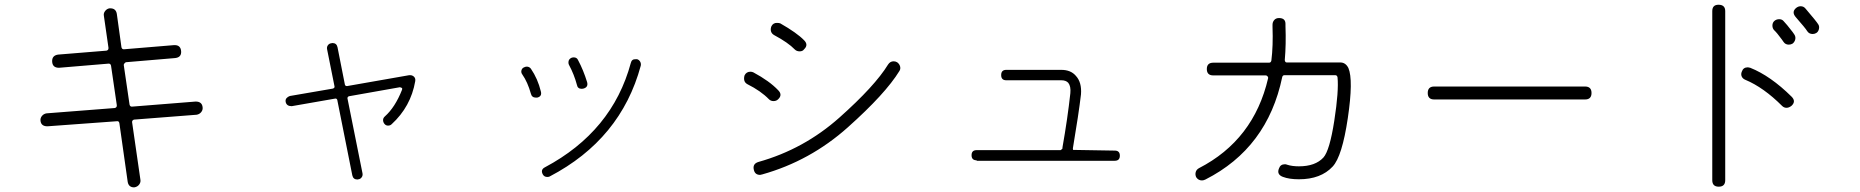

<svg xmlns="http://www.w3.org/2000/svg" viewBox="-20 -784 8040 830"><path d="M560 26Q536 26 532 2L496 -252Q494 -261 486 -260L185 -238Q157 -238 155 -263Q154 -274 161.5 -283Q169 -292 181 -294L476 -317Q479 -317 483 -321Q485 -323 485 -329L460 -500Q458 -509 450 -509L235 -491Q207 -491 205.5 -517.5Q204 -544 231 -548L440 -565Q443 -565 447 -569Q449 -571 449 -577L429 -716Q427 -727 434.5 -736.5Q442 -746 453 -748H457Q481 -748 485 -724L505 -580Q507 -571 515 -571H516L733 -589H735Q761 -589 763 -562.5Q765 -536 737 -533L524 -515Q515 -509 515 -503L540 -332Q542 -323 550 -323L826 -345Q854 -345 856 -319Q857 -308 849.5 -299Q842 -290 830 -288L560 -267Q557 -267 553 -263Q551 -261 551 -256L587 -7Q589 4 581.5 14Q574 24 560 26Z M1525 -8Q1507 -8 1503 -26L1438 -352Q1436 -358 1430 -358L1241 -325Q1219 -325 1215 -343Q1213 -353 1218.5 -359.5Q1224 -366 1233 -369L1419 -401Q1421 -401 1425 -405Q1427 -407 1426 -411L1394 -571Q1392 -581 1397.5 -588.5Q1403 -596 1412 -597Q1416 -598 1417 -598Q1435 -598 1439 -580L1471 -418Q1473 -412 1479 -412H1481L1749 -459H1753Q1763 -459 1770 -452Q1777 -445 1775 -433Q1756 -323 1673 -247Q1667 -241 1657.5 -241Q1648 -241 1642 -248.5Q1636 -256 1636 -265Q1636 -274 1644 -281Q1688 -320 1718 -396Q1720 -401 1717 -404L1709 -407L1489 -368Q1487 -368 1484 -365Q1482 -363 1482 -359L1547 -35Q1549 -25 1543.5 -17.5Q1538 -10 1530 -9Q1529 -9 1525 -8Z M2297 -362Q2279 -362 2275 -379Q2261 -429 2238 -462Q2232 -470 2234 -479Q2236 -488 2243.5 -492Q2251 -496 2257 -496Q2268 -496 2275 -487Q2305 -443 2318 -389Q2324 -367 2302 -362ZM2495 -400Q2477 -400 2474 -417Q2462 -462 2440 -503Q2436 -510 2438 -520Q2440 -529 2450 -534Q2455 -536 2460 -536Q2474 -536 2479 -524Q2502 -481 2518 -429Q2524 -407 2502 -401Q2498 -400 2495 -400ZM2346 -19Q2332 -19 2326 -31Q2316 -51 2336 -61Q2627 -216 2707 -512Q2711 -529 2728 -528Q2732 -528 2734 -528Q2742 -526 2747 -518Q2752 -510 2750 -500Q2664 -182 2356 -21Q2352 -19 2346 -19Z M3416 -570Q3387 -600 3327 -632Q3316 -638 3313 -648.5Q3310 -659 3315 -671Q3323 -686 3340 -685Q3347 -685 3353 -683Q3425 -642 3456 -610Q3476 -590 3456 -571Q3450 -562 3437 -562Q3424 -562 3416 -570ZM3304 -355Q3269 -391 3211 -420Q3200 -426 3197.5 -436.5Q3195 -447 3199 -459Q3207 -474 3224 -474Q3231 -474 3237 -471Q3306 -434 3344 -394Q3364 -374 3344 -355Q3336 -347 3324 -347Q3312 -347 3304 -355ZM3266 -28Q3244 -28 3239 -49Q3232 -76 3259 -84Q3455 -139 3608.5 -275.5Q3762 -412 3819 -505Q3828 -519 3843 -519Q3851 -519 3858 -515Q3868 -508 3871 -497Q3874 -486 3868 -477Q3808 -379 3645 -233.5Q3482 -88 3275 -30Q3267 -28 3266 -28Z M4202 -91Q4180 -91 4180 -113Q4180 -135 4202 -135H4565Q4573 -140 4573 -143V-147Q4595 -271 4607 -381Q4610 -411 4598 -426Q4588 -437 4568 -437H4330Q4308 -437 4308 -459.5Q4308 -482 4330 -482H4568Q4609 -482 4631 -456Q4657 -428 4653 -376Q4643 -291 4618 -143Q4618 -138 4619 -136L4799 -133Q4821 -133 4821 -111Q4821 -89 4799 -89H4202Z M5176 -4Q5160 -4 5151 -18Q5146 -29 5149 -40Q5152 -51 5163 -57Q5400 -179 5462 -446Q5463 -450 5459.5 -454Q5456 -458 5452 -458H5225Q5197 -458 5197 -485.5Q5197 -513 5225 -513H5466Q5474 -513 5476 -522Q5484 -586 5481 -668V-677Q5481 -689 5488.5 -697.5Q5496 -706 5509 -706Q5538 -706 5537 -679V-671Q5540 -592 5534 -525Q5534 -521 5536 -517.5Q5538 -514 5542 -514H5774Q5797 -514 5809 -490Q5831 -439 5806.5 -273.5Q5782 -108 5741 -64Q5690 -9 5595 -9Q5553 -9 5525.5 -19.5Q5498 -30 5509 -56Q5515 -74 5535 -74Q5539 -74 5544 -72Q5565 -65 5595 -65Q5666 -65 5701 -103Q5728 -133 5748 -262Q5768 -391 5762 -450Q5760 -459 5752 -459H5533Q5525 -459 5523 -451Q5459 -144 5191 -8Q5183 -4 5176 -4Z M6180 -354Q6152 -354 6152 -382Q6152 -410 6180 -410H6832Q6860 -410 6860 -382Q6860 -354 6832 -354Z M7382 -5V-736Q7382 -764 7410 -763.5Q7438 -763 7438 -736V-5Q7438 23 7410 23Q7382 23 7382 -5ZM7684 -326Q7604 -406 7525 -439Q7513 -444 7509 -454Q7505 -464 7510 -475Q7516 -493 7536 -493Q7539 -493 7546 -491Q7634 -456 7725 -366Q7745 -346 7725 -327Q7714 -318 7703 -318Q7692 -318 7684 -326ZM7713 -591Q7698 -591 7690 -603L7683 -613Q7661 -643 7650 -653Q7642 -661 7642 -673.5Q7642 -686 7650.5 -693.5Q7659 -701 7671.5 -701Q7684 -701 7691 -692Q7702 -681 7729 -646L7736 -636Q7743 -626 7741 -615Q7739 -604 7730 -596Q7722 -591 7713 -591ZM7816 -637Q7800 -637 7792 -650Q7785 -662 7742 -711Q7724 -733 7745 -750Q7754 -757 7764 -757Q7777 -757 7785 -747Q7832 -692 7840 -679Q7846 -670 7843 -658Q7840 -646 7831 -641Q7824 -637 7816 -637Z"/></svg>

Font: Shin Retro Maru Gothic Regular
Style: Regular
Weight: 400
Designer: Iose
Foundry: Typographish
Version: Version 1.002